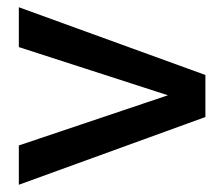

<svg xmlns="http://www.w3.org/2000/svg" viewBox="-20 -550 617 530"><path d="M32 -40V-148.5L443.5 -287L32 -420V-530L547 -343V-227Z"/></svg>

Font: Overused Grotesk Medium
Style: Regular
Weight: 525
Version: Version 0.004